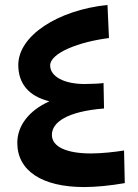

<svg xmlns="http://www.w3.org/2000/svg" viewBox="-20 -749 560 777"><path d="M321 8C368 8 428 2 485 -8L482 -140C445 -134 391 -128 348 -128C252 -128 190 -154 190 -203C190 -254 251 -298 401 -310L399 -413C391 -411 345 -409 323 -409C238 -409 183 -440 183 -484C183 -535 301 -580 421 -595L415 -729C213 -708 54 -604 54 -486C54 -413 94 -360 180 -339C97 -302 50 -240 50 -171C50 -58 150 8 321 8Z"/></svg>

Font: Wafeq
Style: Bold
Weight: 700
Designer: Rasmus Andersson & Azza Alameddine
Foundry: Google & TypeTogether
Version: Version 3.000;FEAKit 1.0